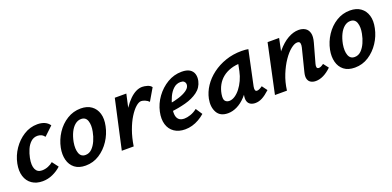

<svg xmlns="http://www.w3.org/2000/svg" viewBox="-7 -984 3162 1548"><g transform="rotate(-20 1574.0 -210.5)"><path d="M178 13Q124 13 87 -12.5Q50 -38 35.5 -84Q21 -130 33 -191Q46 -256 83.5 -311Q121 -366 175 -400Q229 -434 292 -434Q326 -434 353 -422.5Q380 -411 396 -387L321 -316Q308 -333 292.5 -339.5Q277 -346 261 -346Q228 -346 204 -324Q180 -302 165.5 -268Q151 -234 144 -199Q132 -138 147.5 -104.5Q163 -71 202 -71Q230 -71 255.5 -81.5Q281 -92 298 -107L338 -54Q307 -25 265 -6Q223 13 178 13Z M547 13Q489 13 454 -14.5Q419 -42 407 -88.5Q395 -135 406 -191Q419 -256 455.5 -311.5Q492 -367 546 -400.5Q600 -434 664 -434Q719 -434 755 -408Q791 -382 804.5 -336.5Q818 -291 805 -231Q792 -167 755.5 -111.5Q719 -56 665.5 -21.5Q612 13 547 13ZM574 -68Q606 -68 629.5 -91Q653 -114 669 -150Q685 -186 692 -224Q703 -278 690.5 -315.5Q678 -353 638 -353Q610 -353 586 -333.5Q562 -314 545 -279.5Q528 -245 519 -199Q509 -141 522.5 -104.5Q536 -68 574 -68Z M910 0Q937 -130 982 -226Q1027 -322 1081.5 -375Q1136 -428 1190 -428Q1208 -428 1232.5 -421Q1257 -414 1269 -397L1208 -293Q1195 -307 1175.5 -315Q1156 -323 1143 -323Q1122 -323 1095.5 -299.5Q1069 -276 1042.5 -233.5Q1016 -191 994.5 -131.5Q973 -72 962 0ZM860 0 953 -421H1052L959 0Z M1401 13Q1346 13 1308.5 -12.5Q1271 -38 1257 -84Q1243 -130 1256 -191Q1270 -256 1310 -311Q1350 -366 1407 -400Q1464 -434 1530 -434Q1574 -434 1598.5 -418.5Q1623 -403 1631 -376.5Q1639 -350 1632 -318Q1620 -264 1575.5 -231.5Q1531 -199 1469 -182.5Q1407 -166 1342 -159L1347 -223Q1397 -231 1437 -244Q1477 -257 1502.5 -274.5Q1528 -292 1533 -312Q1536 -321 1534 -332Q1532 -343 1522.5 -351Q1513 -359 1493 -359Q1459 -359 1433 -335.5Q1407 -312 1390 -275.5Q1373 -239 1364 -199Q1355 -160 1357.5 -131Q1360 -102 1376.5 -86.5Q1393 -71 1424 -71Q1447 -71 1477 -81Q1507 -91 1535 -113L1572 -57Q1548 -36 1520 -20Q1492 -4 1462 4.5Q1432 13 1401 13Z M1770 9Q1703 9 1676.5 -38.5Q1650 -86 1663 -154Q1674 -208 1706.5 -257Q1739 -306 1789.5 -344Q1840 -382 1904 -404Q1968 -426 2042 -426Q2062 -426 2075 -424.5Q2088 -423 2099 -421L2036 -124Q2028 -82 2051 -82Q2060 -82 2072 -87.5Q2084 -93 2098 -103L2131 -58Q2094 -24 2064.5 -8.5Q2035 7 2005 7Q1981 7 1963.5 -3Q1946 -13 1939.5 -34.5Q1933 -56 1941 -92L1974 -243L2028 -277Q2013 -211 1985.5 -158Q1958 -105 1923 -67.5Q1888 -30 1848.5 -10.5Q1809 9 1770 9ZM1813 -81Q1837 -81 1861.5 -97Q1886 -113 1907.5 -140.5Q1929 -168 1945.5 -203.5Q1962 -239 1970 -278L1990 -377L2045 -334Q2036 -336 2027 -336.5Q2018 -337 2009 -337Q1957 -337 1916 -323.5Q1875 -310 1845.5 -286Q1816 -262 1797.5 -228.5Q1779 -195 1772 -154Q1765 -111 1778 -96Q1791 -81 1813 -81Z M2524 7Q2500 7 2482 -3Q2464 -13 2457.5 -35Q2451 -57 2460 -92L2509 -287Q2514 -307 2510.5 -322Q2507 -337 2487 -337Q2463 -337 2431 -311.5Q2399 -286 2367.5 -240Q2336 -194 2311 -132.5Q2286 -71 2277 0H2203Q2227 -107 2264 -187Q2301 -267 2346 -320.5Q2391 -374 2438.5 -401Q2486 -428 2531 -428Q2563 -428 2586.5 -414Q2610 -400 2618.5 -369.5Q2627 -339 2613 -289L2567 -124Q2562 -106 2565 -95Q2568 -84 2582 -84Q2590 -84 2599.5 -88Q2609 -92 2624 -103L2658 -59Q2624 -26 2590 -9.5Q2556 7 2524 7ZM2174 0 2264 -421H2363L2275 0Z M2857 13Q2799 13 2764 -14.5Q2729 -42 2717 -88.5Q2705 -135 2716 -191Q2729 -256 2765.5 -311.5Q2802 -367 2856 -400.5Q2910 -434 2974 -434Q3029 -434 3065 -408Q3101 -382 3114.5 -336.5Q3128 -291 3115 -231Q3102 -167 3065.5 -111.5Q3029 -56 2975.5 -21.5Q2922 13 2857 13ZM2884 -68Q2916 -68 2939.5 -91Q2963 -114 2979 -150Q2995 -186 3002 -224Q3013 -278 3000.5 -315.5Q2988 -353 2948 -353Q2920 -353 2896 -333.5Q2872 -314 2855 -279.5Q2838 -245 2829 -199Q2819 -141 2832.5 -104.5Q2846 -68 2884 -68Z"/></g></svg>

Font: Ysabeau Office
Style: Bold Italic
Weight: 700
Italic angle: -12°
Designer: Christian Thalmann (Catharsis Fonts)
Version: Version 2.001;gftools[0.9.30]; featfreeze: tnum,lnum,ss02